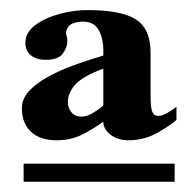

<svg xmlns="http://www.w3.org/2000/svg" viewBox="-20 -626 363 373"><path d="M322.8 -418.5V-393.1Q314.5 -384.8 287.8 -369.1Q261.2 -353.5 229 -353.5Q209 -353.5 194.8 -364.3Q180.7 -375 180.7 -389.6Q159.7 -374.5 138.4 -364Q117.2 -353.5 89.8 -353.5Q57.6 -353.5 40 -370.1Q22.5 -386.7 22.5 -415.5Q22.5 -435.5 38.8 -451.7Q55.2 -467.8 80.1 -480.5Q105 -493.2 132.1 -502.4Q159.2 -511.7 180.7 -518.1V-527.8Q180.7 -552.2 171.4 -568.1Q162.1 -584 141.6 -584Q128.4 -584 119.4 -579.6Q110.4 -575.2 107.9 -562Q108.9 -558.1 109.9 -554.2Q110.8 -550.3 110.8 -545.9Q110.8 -534.2 102.1 -522Q93.3 -509.8 68.4 -509.8Q50.8 -509.8 40 -518.6Q29.3 -527.3 29.3 -542.5Q29.3 -563 48.8 -577.4Q68.4 -591.8 96.2 -599.1Q124 -606.4 148.9 -606.4Q216.8 -606.4 244.6 -587.9Q272.5 -569.3 272.5 -524.4V-452.1Q272.5 -442.4 272.7 -431.4Q272.9 -420.4 274.4 -413.6Q275.4 -408.7 278.3 -404.8Q281.2 -400.9 288.1 -400.9Q295.4 -400.9 306.9 -407.7Q318.4 -414.6 322.8 -418.5ZM319.3 -272.9H25.9V-308.1H319.3ZM180.7 -420.9V-492.7Q140.1 -477.5 126 -461.4Q111.8 -445.3 111.8 -427.7Q111.8 -416.5 118.7 -408Q125.5 -399.4 138.2 -399.4Q148.4 -399.4 159.7 -406Q170.9 -412.6 180.7 -420.9Z"/></svg>

Font: Scheherazade New
Style: Bold
Weight: 700
Designer: SIL International
Foundry: SIL International
Version: Version 4.000